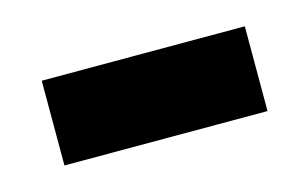

<svg xmlns="http://www.w3.org/2000/svg" viewBox="-33 -383 354 221"><g transform="rotate(-15 144.5 -272.5)"><path d="M24 -222H266V-323H24Z"/></g></svg>

Font: Noto Serif Tamil SemiCondensed
Style: Bold
Weight: 700
Width: 4
Designer: Indian Type Foundry, Tom Grace, and the Monotype Design Team
Foundry: Monotype Imaging Inc.
Version: Version 2.004